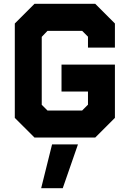

<svg xmlns="http://www.w3.org/2000/svg" viewBox="-20 -720 679 1005"><path d="M160.5 0 57.5 -103V-597L160.5 -700H478.5L581.5 -597V-471H440.5V-528L410 -558.5H228.5L198.5 -527V-171.5L228.5 -141.5H410L440.5 -172V-241H302V-382H581.5V-103L478.5 0ZM198.5 -71H441L511 -141V-310H376.5H511V-141L441 -71H198.5L128.5 -141V-562.5L195.5 -629.5H446L511 -562.5V-536V-562.5L446 -629.5H195.5L128.5 -562.5V-141ZM195.5 265 252.5 36H388L308.5 265ZM267 212H266.5L300.5 102H301Z"/></svg>

Font: Tourney Thin Black
Style: Regular
Weight: 900
Version: Version 1.015